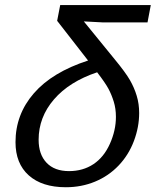

<svg xmlns="http://www.w3.org/2000/svg" viewBox="-20 -745 640 774"><path d="M447.3 -273.9Q447.3 -307.1 438.5 -335.4Q429.7 -363.8 417 -387.5Q404.3 -411.1 371.6 -453.6Q259.3 -416 197.5 -344.2Q135.7 -272.5 135.7 -181.6Q135.7 -122.6 167.7 -88.9Q199.7 -55.2 258.3 -55.2Q314.5 -55.2 356.7 -83.3Q398.9 -111.3 423.1 -165.5Q447.3 -219.7 447.3 -273.9ZM392.6 -654.8 317.9 -658.7 442.4 -505.9Q486.3 -452.6 503.9 -421.9Q521.5 -391.1 531.2 -358.6Q541 -326.2 541 -289.1Q541 -232.9 519.8 -176.5Q498.5 -120.1 458.3 -77.9Q418 -35.6 363.3 -12.9Q308.6 9.8 245.6 9.8Q149.4 9.8 95.9 -38.1Q42.5 -85.9 42.5 -171.9Q42.5 -283.7 116.5 -368.9Q190.4 -454.1 335 -501L210.4 -661.1L222.7 -724.6H587.9L574.7 -654.8Z"/></svg>

Font: Liberation Mono
Style: Italic
Weight: 400
Italic angle: -12°
Monospace: yes
Designer: Steve Matteson
Foundry: Ascender Corporation
Version: Version 2.1.5